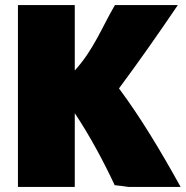

<svg xmlns="http://www.w3.org/2000/svg" viewBox="-20 -725 735 760"><path d="M276 15V-277C336 -187 391 -84 434 8C452 10 471 12 489 15H695C612 -135 533 -265 451 -375C529 -480 611 -597 684 -705H435C383 -616 350 -527 276 -446V-705H51V15Z"/></svg>

Font: Repo ExtraBlack
Style: Regular
Weight: 400
Designer: Stefan Peev
Foundry: Context Ltd
Version: Version 001.502